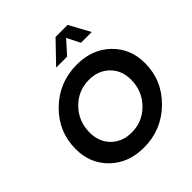

<svg xmlns="http://www.w3.org/2000/svg" viewBox="-262 -1192 1389 1389"><g transform="rotate(-45 433.0 -497.5)"><path d="M528 -1007H651L738 -847H628L577 -948L486 -847H374ZM414 12Q257 12 157 -85Q57 -182 57 -330Q57 -507 185 -632Q313 -757 495 -757Q652 -757 752 -660.5Q852 -564 852 -416Q852 -239 723.5 -113.5Q595 12 414 12ZM429 -128Q541 -128 618.5 -208Q696 -288 696 -403Q696 -498 635 -557.5Q574 -617 480 -617Q368 -617 290.5 -537.5Q213 -458 213 -343Q213 -247 273.5 -187.5Q334 -128 429 -128Z"/></g></svg>

Font: Plus Jakarta Display
Style: Bold Italic
Weight: 700
Italic angle: -12°
Designer: Gumpita Rahayu
Foundry: Tokotype Studio
Version: Version 1.000;hotconv 1.0.109;makeotfexe 2.5.65596